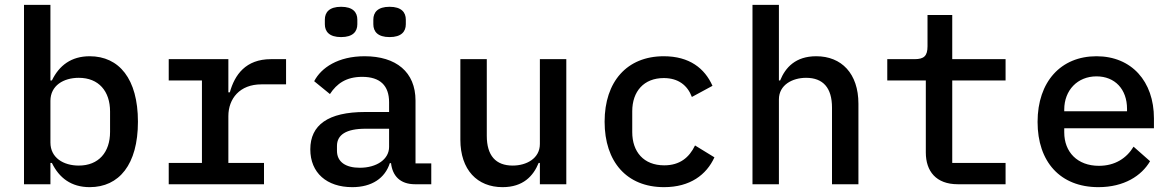

<svg xmlns="http://www.w3.org/2000/svg" viewBox="-20 -760 4840 792"><path d="M79 0H188V-88H194C224 -26 274 12 350 12C471 12 549 -81 549 -258C549 -435 471 -528 350 -528C274 -528 224 -490 194 -428H188V-740H79ZM305 -77C242 -77 188 -109 188 -172V-344C188 -407 242 -439 305 -439C387 -439 434 -384 434 -300V-216C434 -132 387 -77 305 -77Z M676 0H1069V-88H922V-281C922 -353 969 -412 1058 -412H1160V-516H1098C993 -516 948 -451 928 -379H922V-516H676V-428H813V-88H676Z M1759 0V-86H1694V-345C1694 -463 1614 -528 1484 -528C1375 -528 1305 -481 1276 -425L1341 -372C1369 -415 1408 -443 1474 -443C1548 -443 1585 -407 1585 -338V-298H1486C1333 -298 1260 -244 1260 -144C1260 -47 1328 12 1433 12C1514 12 1568 -25 1588 -87H1593C1599 -35 1630 0 1692 0ZM1464 -68C1406 -68 1370 -92 1370 -138V-158C1370 -204 1408 -229 1488 -229H1585V-154C1585 -103 1534 -68 1464 -68ZM1387 -607C1436 -607 1454 -630 1454 -660V-679C1454 -709 1436 -732 1387 -732C1338 -732 1320 -709 1320 -679V-660C1320 -630 1338 -607 1387 -607ZM1587 -607C1636 -607 1654 -630 1654 -660V-679C1654 -709 1636 -732 1587 -732C1538 -732 1520 -709 1520 -679V-660C1520 -630 1538 -607 1587 -607Z M2207 0H2316V-516H2207V-166C2207 -106 2151 -77 2095 -77C2025 -77 1988 -118 1988 -200V-516H1879V-184C1879 -59 1949 12 2053 12C2138 12 2180 -34 2202 -88H2207Z M2719 12C2827 12 2894 -39 2927 -111L2847 -160C2823 -110 2784 -78 2720 -78C2635 -78 2588 -134 2588 -215V-301C2588 -383 2636 -438 2718 -438C2778 -438 2816 -408 2834 -360L2919 -406C2887 -478 2824 -528 2718 -528C2566 -528 2474 -423 2474 -258C2474 -93 2565 12 2719 12Z M3084 0H3193V-350C3193 -410 3249 -439 3305 -439C3375 -439 3412 -398 3412 -316V0H3521V-332C3521 -457 3451 -528 3347 -528C3262 -528 3220 -482 3198 -428H3193V-740H3084Z M4128 0V-88H3908V-428H4128V-516H3908V-698H3806V-569C3806 -529 3791 -516 3753 -516H3640V-428H3799V-131C3799 -54 3841 0 3931 0Z M4511 12C4617 12 4689 -35 4724 -95L4656 -155C4627 -107 4579 -76 4513 -76C4424 -76 4370 -133 4370 -214V-231H4740V-272C4740 -424 4648 -528 4503 -528C4356 -528 4260 -423 4260 -257C4260 -93 4353 12 4511 12ZM4503 -445C4579 -445 4629 -392 4629 -311V-301H4370V-308C4370 -388 4425 -445 4503 -445Z"/></svg>

Font: IBM Plex Mono Medm
Style: Regular
Weight: 500
Monospace: yes
Designer: Mike Abbink, Paul van der Laan, Pieter van Rosmalen
Foundry: Bold Monday
Version: Version 2.004